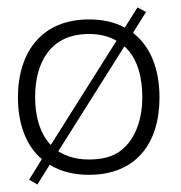

<svg xmlns="http://www.w3.org/2000/svg" viewBox="-20 -458 484 514"><path d="M80 36 113 -17C142 1 177 10 218 10C344 10 407 -74 407 -197C407 -273 383 -334 336 -370L371 -426L348 -438L314 -384C287 -399 255 -406 218 -406C93 -406 28 -320 28 -197C28 -128 49 -68 92 -32L58 23ZM74 -198C74 -288 113 -367 218 -367C247 -367 271 -361 292 -349L116 -70C85 -102 74 -151 74 -198ZM218 -31C183 -31 157 -40 136 -53L313 -334C349 -302 361 -249 361 -198C361 -145 346 -89 305 -56C284 -39 255 -31 218 -31Z"/></svg>

Font: OSH Darker Grotesque
Style: Regular
Weight: 400
Designer: Gabriel Lam
Foundry: TypeRant
Version: Version 1.000;Glyphs 3.1.1 (3148)